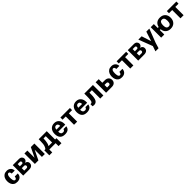

<svg xmlns="http://www.w3.org/2000/svg" viewBox="960 -3438 6547 6547"><g transform="rotate(-45 4233.5 -164.0)"><path d="M476.6 -326.2H332Q324.2 -418.9 266.6 -418.9Q190.4 -418.9 189.5 -257.8Q189.5 -240.2 191.4 -211.4Q193.4 -182.6 200.7 -153.8Q208 -125 223.6 -105.5Q239.3 -85.9 265.6 -85.9Q324.2 -85.9 334 -182.6H480.5Q477.5 -90.8 421.9 -39.1Q366.2 12.7 268.6 12.7Q187.5 12.7 135.7 -22Q84 -56.6 59.6 -116.7Q35.2 -176.8 35.2 -252.9Q35.2 -326.2 62 -385.7Q88.9 -445.3 141.1 -480Q193.4 -514.6 271.5 -514.6Q363.3 -514.6 418.9 -463.4Q474.6 -412.1 476.6 -326.2Z M913.1 -262.7Q959 -257.8 990.2 -224.6Q1021.5 -191.4 1021.5 -146.5Q1021.5 -76.2 975.6 -38.1Q929.7 0 845.7 0H559.6V-503.9H853.5Q925.8 -503.9 963.4 -465.8Q1001 -427.7 1001 -378.9Q1001 -344.7 980 -311Q959 -277.3 913.1 -264.6ZM704.1 -305.7H804.7Q856.4 -305.7 857.4 -359.4Q857.4 -381.8 844.7 -396.5Q832 -411.1 809.6 -411.1H704.1ZM704.1 -95.7H821.3Q844.7 -95.7 860.8 -111.8Q877 -127.9 877 -154.3Q877 -180.7 860.8 -197.3Q844.7 -213.9 817.4 -213.9H704.1Z M1601.6 0H1460.9V-342.8H1458L1292 0H1122.1V-503.9H1262.7V-159.2H1264.6L1431.6 -503.9H1601.6Z M2262.7 140.6H2123V0H1818.4V140.6H1677.7V-101.6H1731.4Q1752 -129.9 1762.2 -148.9Q1772.5 -168 1781.2 -192.4Q1809.6 -262.7 1809.6 -430.7V-503.9H2198.2V-101.6H2262.7ZM2053.7 -101.6V-407.2H1945.3Q1943.4 -288.1 1922.9 -206.1Q1912.1 -149.4 1879.9 -101.6Z M2801.8 -214.8H2461.9V-210Q2461.9 -81.1 2566.4 -80.1Q2635.7 -80.1 2653.3 -150.4H2788.1Q2767.6 16.6 2563.5 16.6Q2325.2 16.6 2320.3 -241.2Q2320.3 -370.1 2387.2 -444.8Q2454.1 -519.5 2567.4 -519.5Q2675.8 -519.5 2739.3 -447.8Q2802.7 -376 2802.7 -251Q2802.7 -239.3 2801.8 -214.8ZM2650.4 -307.6V-314.5Q2650.4 -356.4 2629.4 -388.7Q2608.4 -420.9 2562.5 -420.9Q2476.6 -420.9 2467.8 -307.6Z M3316.4 -400.4H3161.1V0H3010.7V-400.4H2856.4V-503.9H3316.4Z M3857.4 -214.8H3517.6V-210Q3517.6 -81.1 3622.1 -80.1Q3691.4 -80.1 3709 -150.4H3843.8Q3823.2 16.6 3619.1 16.6Q3380.9 16.6 3376 -241.2Q3376 -370.1 3442.9 -444.8Q3509.8 -519.5 3623 -519.5Q3731.4 -519.5 3794.9 -447.8Q3858.4 -376 3858.4 -251Q3858.4 -239.3 3857.4 -214.8ZM3706.1 -307.6V-314.5Q3706.1 -356.4 3685.1 -388.7Q3664.1 -420.9 3618.2 -420.9Q3532.2 -420.9 3523.4 -307.6Z M4424.8 -503.9V0H4274.4V-403.3H4156.2V-327.1Q4156.2 -150.4 4112.3 -70.3Q4068.4 9.8 3969.7 9.8Q3944.3 9.8 3907.2 1L3903.3 0V-103.5Q3912.1 -100.6 3922.9 -100.6Q3957 -100.6 3975.6 -124Q3994.1 -147.5 4002 -210.9Q4009.8 -274.4 4009.8 -393.6V-503.9Z M5012.7 -162.1Q5012.7 -85.9 4964.8 -43Q4917 0 4832 0H4555.7V-503.9H4705.1V-331.1H4824.2Q4910.2 -331.1 4961.4 -285.2Q5012.7 -239.3 5012.7 -162.1ZM4857.4 -165Q4857.4 -226.6 4793.9 -226.6H4705.1V-101.6H4798.8Q4853.5 -101.6 4857.4 -165Z M5521.5 -326.2H5377Q5369.1 -418.9 5311.5 -418.9Q5235.4 -418.9 5234.4 -257.8Q5234.4 -240.2 5236.3 -211.4Q5238.3 -182.6 5245.6 -153.8Q5252.9 -125 5268.6 -105.5Q5284.2 -85.9 5310.5 -85.9Q5369.1 -85.9 5378.9 -182.6H5525.4Q5522.5 -90.8 5466.8 -39.1Q5411.1 12.7 5313.5 12.7Q5232.4 12.7 5180.7 -22Q5128.9 -56.6 5104.5 -116.7Q5080.1 -176.8 5080.1 -252.9Q5080.1 -326.2 5106.9 -385.7Q5133.8 -445.3 5186 -480Q5238.3 -514.6 5316.4 -514.6Q5408.2 -514.6 5463.9 -463.4Q5519.5 -412.1 5521.5 -326.2Z M6027.3 -400.4H5872.1V0H5721.7V-400.4H5567.4V-503.9H6027.3Z M6458 -262.7Q6503.9 -257.8 6535.2 -224.6Q6566.4 -191.4 6566.4 -146.5Q6566.4 -76.2 6520.5 -38.1Q6474.6 0 6390.6 0H6104.5V-503.9H6398.4Q6470.7 -503.9 6508.3 -465.8Q6545.9 -427.7 6545.9 -378.9Q6545.9 -344.7 6524.9 -311Q6503.9 -277.3 6458 -264.6ZM6249 -305.7H6349.6Q6401.4 -305.7 6402.3 -359.4Q6402.3 -381.8 6389.6 -396.5Q6377 -411.1 6354.5 -411.1H6249ZM6249 -95.7H6366.2Q6389.6 -95.7 6405.8 -111.8Q6421.9 -127.9 6421.9 -154.3Q6421.9 -180.7 6405.8 -197.3Q6389.6 -213.9 6362.3 -213.9H6249Z M6614.3 -503.9H6774.4L6885.7 -155.3L6999 -503.9H7145.5L6954.1 -8.8L6893.6 192.4H6744.1L6808.6 2Z M7402.3 -215.8H7362.3V0H7211.9V-503.9H7362.3V-316.4H7408.2Q7428.7 -414.1 7494.6 -465.3Q7560.5 -516.6 7662.1 -516.6Q7784.2 -516.6 7854 -444.8Q7923.8 -373 7923.8 -252Q7923.8 -129.9 7853 -56.2Q7782.2 17.6 7659.2 17.6Q7548.8 17.6 7480.5 -44.4Q7412.1 -106.4 7402.3 -215.8ZM7773.4 -257.8Q7773.4 -418.9 7662.1 -418Q7554.7 -418 7553.7 -252Q7553.7 -166 7580.6 -125.5Q7607.4 -85 7664.1 -85Q7775.4 -85 7773.4 -257.8Z M8449.2 -400.4H8293.9V0H8143.6V-400.4H7989.3V-503.9H8449.2Z"/></g></svg>

Font: FreeUniversal
Style: Bold
Weight: 700
Version: Version 1.001 March 22, 2017